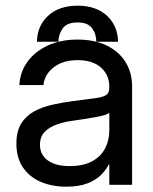

<svg xmlns="http://www.w3.org/2000/svg" viewBox="-20 -666 551 692"><path d="M218.8 6.8Q167.5 6.8 127 -10.5Q86.4 -27.8 62.7 -62.5Q39.1 -97.2 39.1 -148.4Q39.1 -192.9 56.4 -220.7Q73.7 -248.5 102.8 -264.4Q131.8 -280.3 168.7 -288.6Q205.6 -296.9 244.1 -301.8Q293.5 -308.6 321.8 -312Q350.1 -315.4 362.1 -323.2Q374 -331.1 374 -350.6V-353.5Q374 -395.5 344 -422.4Q314 -449.2 259.8 -449.2Q206.1 -449.2 173.1 -423.1Q140.1 -397 136.7 -359.4H49.8Q52.2 -406.7 79.1 -443.6Q106 -480.5 152.3 -502Q198.7 -523.4 259.8 -523.4Q319.8 -523.4 364 -502.2Q408.2 -481 432.1 -442.9Q456.1 -404.8 456.1 -353.5V0H374V-73.2H372.1Q362.8 -54.7 344.7 -36.1Q326.7 -17.6 296.1 -5.4Q265.6 6.8 218.8 6.8ZM230.5 -67.4Q281.2 -67.4 313 -85.2Q344.7 -103 359.4 -132.3Q374 -161.6 374 -195.3V-259.8Q364.7 -251 324.7 -243.9Q284.7 -236.8 240.2 -230.5Q210.4 -226.6 183.8 -217Q157.2 -207.5 140.6 -190.2Q124 -172.9 124 -143.6Q124.5 -107.4 152.8 -87.4Q181.2 -67.4 230.5 -67.4ZM113.3 -515.6Q113.8 -572.3 153.1 -608.9Q192.4 -645.5 259.8 -645.5Q327.1 -645.5 366 -608.9Q404.8 -572.3 405.3 -515.6H327.1Q327.1 -543.9 311.5 -564.7Q295.9 -585.4 259.8 -585Q222.2 -585.4 206.5 -564.2Q190.9 -543 190.4 -515.6Z"/></svg>

Font: Inter Display V
Style: Regular
Weight: 400
Designer: Rasmus Andersson
Foundry: rsms
Version: Version 3.015;git-src